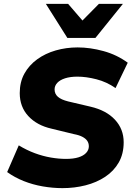

<svg xmlns="http://www.w3.org/2000/svg" viewBox="-20 -961 691 992"><path d="M303 11Q252 11 200.5 2Q149 -7 102.5 -25.5Q56 -44 17 -72L77 -210Q118 -185 160 -169.5Q202 -154 243 -147Q284 -140 321 -140Q359 -140 385 -148Q411 -156 425 -171Q439 -186 439 -205Q439 -221 431 -233Q423 -245 406 -254Q389 -263 362 -268L247 -296Q171 -313 126.5 -361Q82 -409 82 -480Q82 -537 106 -580.5Q130 -624 172 -654.5Q214 -685 268 -700.5Q322 -716 381 -716Q446 -716 515 -697Q584 -678 640 -637L577 -506Q531 -538 478 -551.5Q425 -565 380 -565Q343 -565 316.5 -556.5Q290 -548 276 -533Q262 -518 262 -499Q262 -476 279 -461Q296 -446 332 -437L447 -410Q529 -391 574 -342.5Q619 -294 619 -226Q619 -166 593.5 -121.5Q568 -77 523.5 -47.5Q479 -18 422 -3.5Q365 11 303 11ZM328 -765 217 -941H332L406 -855L491 -941H615L473 -765Z"/></svg>

Font: Nunito Sans 12pt ExtraLight 12pt Black
Style: Italic
Weight: 900
Italic angle: -9°
Version: Version 3.101;gftools[0.9.27]